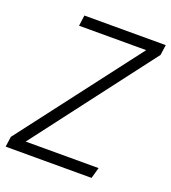

<svg xmlns="http://www.w3.org/2000/svg" viewBox="-129 -780 782 876"><g transform="rotate(20 262.0 -342.5)"><path d="M5 -50 450 -633H124L131 -685H526L519 -635L76 -53H430L415 0H-2Z"/></g></svg>

Font: Fira Sans Light
Style: Italic
Weight: 300
Italic angle: -8°
Designer: bBox Type GmbH & Carrois Corporate GbR & Edenspiekermann AG
Foundry: bBox Type GmbH & Carrois Corporate GbR & Edenspiekermann AG
Version: Version 4.301